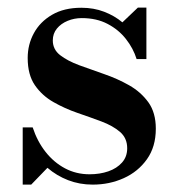

<svg xmlns="http://www.w3.org/2000/svg" viewBox="-20 -490 486 520"><path d="M41.5 10V-145H68.5Q81 -107 103.5 -78.5Q126 -50 156.2 -34Q186.5 -18 222.5 -18Q250.5 -18 273.5 -26Q296.5 -34 310.5 -49.8Q324.5 -65.5 324.5 -88.5Q324.5 -116 305 -132.8Q285.5 -149.5 254.8 -161Q224 -172.5 189.8 -184.2Q155.5 -196 124.8 -213.5Q94 -231 74.5 -259.2Q55 -287.5 55 -333Q55 -369.5 71.8 -400.2Q88.5 -431 121 -450Q153.5 -469 200.5 -469Q234 -469 262 -458.2Q290 -447.5 311.5 -429.5L353.5 -469.5H376.5V-330H350Q341 -359 321.2 -384.2Q301.5 -409.5 271.5 -425.2Q241.5 -441 201.5 -441Q181 -441 163 -433.5Q145 -426 134 -412.5Q123 -399 123 -380.5Q123 -356 143 -340.5Q163 -325 195 -313.2Q227 -301.5 262.5 -289.2Q298 -277 329.8 -259Q361.5 -241 381.8 -213Q402 -185 402 -141.5Q402 -92.5 378 -58.8Q354 -25 315.2 -7.5Q276.5 10 231 10Q195.5 10 164.5 -2Q133.5 -14 108.5 -35.5L64.5 10Z"/></svg>

Font: Bodoni Moda 9pt SemiBold
Style: Regular
Weight: 600
Designer: Owen Earl
Foundry: indestructible type
Version: Version 2.005